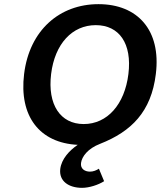

<svg xmlns="http://www.w3.org/2000/svg" viewBox="-20 -686 793 924"><path d="M270 127C263 186 311 218 375 218C409 218 453 204 481 186L456 126C443 134 429 140 413 140C389 140 366 127 370 98C374 68 402 29 462 6C612 -53 708 -148 730 -330C756 -541 642 -666 454 -666C267 -666 122 -541 96 -330C71 -127 170 2 354 11C314 38 276 79 270 127ZM383 -89C270 -89 208 -183 226 -330C244 -476 328 -565 441 -565C554 -565 616 -476 598 -330C580 -183 496 -89 383 -89Z"/></svg>

Font: Falling Sky
Style: ExtObl
Weight: 400
Designer: Paul D. Hunt
Foundry: Adobe Systems Incorporated
Version: Version 1.02